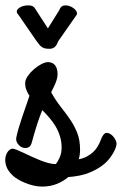

<svg xmlns="http://www.w3.org/2000/svg" viewBox="-27 -669 456 717"><path d="M91.8 -137.2Q87.9 -121.6 77.1 -117.9Q66.4 -114.3 55.9 -118.7Q45.4 -123 38.3 -133.8Q31.2 -144.5 34.2 -157.2Q41.5 -190.4 55.4 -230.7Q69.3 -271 83 -311Q75.7 -322.3 71.3 -333.7Q66.9 -345.2 66.9 -357.9Q66.9 -370.6 76.4 -384.5Q85.9 -398.4 99.4 -410.2Q112.8 -421.9 127.2 -429.4Q141.6 -437 151.9 -437Q169.9 -437 179 -424.8Q188 -412.6 188 -392.1Q188 -380.9 184.3 -369.9Q180.7 -358.9 176.3 -349.4Q171.9 -339.8 168.2 -333Q164.6 -326.2 164.1 -324.2Q181.6 -293 200.7 -269Q219.7 -245.1 235.6 -221.7Q251.5 -198.2 261.7 -171.9Q272 -145.5 272 -109.9Q272 -101.1 270.8 -91.8Q269.5 -82.5 267.1 -74.2Q284.7 -77.6 298.1 -85Q311.5 -92.3 321.5 -101.8Q331.5 -111.3 338.1 -122.6Q344.7 -133.8 349.1 -146Q354.5 -160.2 359.9 -166.5Q365.2 -172.9 372.1 -172.9Q378.4 -172.9 385 -168.7Q391.6 -164.6 396.7 -158.2Q401.9 -151.9 405 -145Q408.2 -138.2 408.2 -132.8Q408.2 -125.5 404.3 -115.2Q400.4 -105 393.8 -94.2Q387.2 -83.5 378.9 -73.5Q370.6 -63.5 361.8 -56.2Q338.4 -37.1 306.6 -24.2Q274.9 -11.2 228 -7.8Q210 7.8 185.3 17.8Q160.6 27.8 129.9 27.8Q114.3 27.8 97.9 23.9Q81.5 20 66.7 13.9Q51.8 7.8 39.6 0.5Q27.3 -6.8 20 -14.2Q1.5 -31.7 -3.9 -49.6Q-9.3 -67.4 -6.6 -81.5Q-3.9 -95.7 3.9 -104.7Q11.7 -113.8 20 -113.8Q24.9 -113.8 35.4 -109.6Q45.9 -105.5 59.6 -98.9Q73.2 -92.3 89.4 -85Q105.5 -77.6 121.6 -71Q137.7 -64.5 153.1 -60.3Q168.5 -56.2 181.2 -56.2Q189.5 -65.9 196.3 -82Q203.1 -98.1 203.1 -117.2Q203.1 -140.6 196.8 -160.6Q190.4 -180.7 180.2 -197.8Q169.9 -214.8 157 -229.7Q144 -244.6 130.9 -257.8Q119.1 -229 110.4 -200.9Q101.6 -172.9 91.8 -137.2ZM43.9 -610.8Q40.5 -614.7 38.1 -618.4Q35.6 -622.1 35.6 -626Q35.6 -634.3 47.9 -641.6Q60.1 -648.9 80.6 -648.9Q88.9 -648.9 94.5 -646Q100.1 -643.1 102.5 -639.2L151.9 -563L194.8 -631.8Q196.3 -638.2 201.9 -643.6Q207.5 -648.9 218.8 -648.9Q225.6 -648.9 232.9 -646.2Q240.2 -643.6 246.6 -639.2Q252.9 -634.8 256.8 -629.4Q260.7 -624 260.7 -619.1Q260.7 -615.7 257.8 -611.3Q254.9 -606.9 253.9 -606L189.9 -514.2Q185.1 -500.5 177.7 -493.7Q170.4 -486.8 157.7 -486.8Q147.5 -486.8 141.1 -488.3Q134.8 -489.7 129.6 -493.2Q124.5 -496.6 120.1 -502Q115.7 -507.3 109.9 -515.1Z"/></svg>

Font: Grand Hotel
Style: Regular
Weight: 400
Designer: Brian J. Bonislawsky & Jim Lyles for Astigmatic (AOETI)
Foundry: Astigmatic (AOETI)
Version: Version 001.000